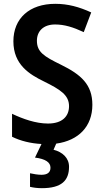

<svg xmlns="http://www.w3.org/2000/svg" viewBox="-20 -744 542 1004"><path d="M341 128C341 82 307 51 260 39L274 7C391 -9 463 -83 463 -196C463 -302 404 -354 298 -406C210 -449 173 -472 173 -531C173 -581 207 -616 268 -616C317 -616 362 -602 418 -576L457 -679C394 -708 335 -724 269 -724C134 -724 50 -648 50 -528C50 -406 134 -355 210 -318C295 -276 341 -247 341 -189C341 -136 306 -98 231 -98C167 -98 100 -122 43 -149V-29C87 -7 141 6 197 9L163 80C218 87 244 105 244 133C244 159 226 170 197 170C179 170 154 166 137 162V233C154 237 174 240 199 240C302 240 341 200 341 128Z"/></svg>

Font: Noto Sans Gurmukhi SemiCondensed SemiBold
Style: Regular
Weight: 600
Width: 4
Designer: Jelle Bosma - Monotype Design Team
Foundry: Monotype Imaging Inc.
Version: Version 2.004